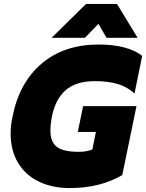

<svg xmlns="http://www.w3.org/2000/svg" viewBox="-20 -940 742 975"><path d="M417 -920H574L679 -748H521L480 -819L411 -748H242ZM34 -262Q34 -305 44 -349Q78 -521 192 -617.5Q306 -714 482 -714Q554 -714 611 -699Q668 -684 702 -656L663 -465Q628 -498 579 -513Q530 -528 462 -528Q366 -528 313.5 -482Q261 -436 244 -349Q236 -309 236 -277Q236 -219 269 -194Q302 -169 379 -169Q420 -169 449 -181L467 -270H375L402 -401H673L601 -51Q488 15 335 15Q245 15 177 -18Q109 -51 71.5 -113.5Q34 -176 34 -262Z"/></svg>

Font: Readiness ExtraBold
Style: Italic
Weight: 800
Italic angle: -12°
Designer: Katatrad Team
Foundry: CadsonDemak
Version: Version 1.00;January 16, 2020;FontCreator 12.0.0.2550 64-bit